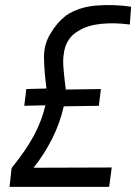

<svg xmlns="http://www.w3.org/2000/svg" viewBox="-20 -724 528 744"><path d="M17 0 25 -73Q81 -142 111.5 -199Q142 -256 156 -316L74 -314L82 -379L160 -381Q151 -451 150.5 -502.5Q150 -554 177 -596Q188 -615 202.5 -632Q217 -649 236 -664Q285 -697 353 -702.5Q421 -708 488 -698L483 -629Q423 -637 371 -631.5Q319 -626 285 -605Q257 -589 243.5 -565.5Q230 -542 227 -514Q223 -493 226.5 -453.5Q230 -414 235 -377L371 -379L363 -314L227 -312Q213 -248 182 -186.5Q151 -125 110 -74L413 -75L403 0Z"/></svg>

Font: Kulim Park
Style: Italic
Weight: 400
Italic angle: -8°
Designer: Noponies / Dale Sattler
Foundry: Noponies
Version: Version 1.000; ttfautohint (v1.8.3)